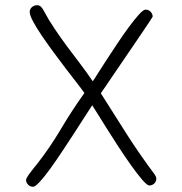

<svg xmlns="http://www.w3.org/2000/svg" viewBox="-20 -726 700 737"><path d="M580 -40Q580 -29 572 -21.5Q564 -14 553 -14Q545 -14 526 -36Q507 -58 483.5 -91Q460 -124 434.5 -163Q409 -202 387.5 -236.5Q366 -271 351 -295Q336 -319 334 -322Q325 -309 307 -280.5Q289 -252 266.5 -217.5Q244 -183 219.5 -146Q195 -109 173 -78.5Q151 -48 133 -28.5Q115 -9 107 -9Q96 -9 88 -17Q80 -25 80 -36Q80 -39 85.5 -48Q91 -57 98.5 -66.5Q106 -76 112.5 -84.5Q119 -93 122 -96Q172 -160 214 -231Q256 -302 304 -369Q295 -382 276 -406.5Q257 -431 233.5 -461.5Q210 -492 185.5 -525.5Q161 -559 140.5 -589Q120 -619 107 -643.5Q94 -668 94 -680Q94 -691 102.5 -698.5Q111 -706 122 -706Q130 -706 135.5 -701.5Q141 -697 145 -690Q167 -649 190 -615Q213 -581 237 -548.5Q261 -516 286 -483.5Q311 -451 336 -414Q340 -419 354 -441.5Q368 -464 388 -494.5Q408 -525 430.5 -559Q453 -593 474.5 -622Q496 -651 513 -670Q530 -689 539 -689Q550 -689 558 -681Q566 -673 566 -662Q566 -661 552 -640Q538 -619 517 -588Q496 -557 471 -520.5Q446 -484 424 -451.5Q402 -419 386 -395.5Q370 -372 367 -368Q418 -287 467.5 -209.5Q517 -132 574 -56Q576 -52 578 -48.5Q580 -45 580 -40Z"/></svg>

Font: Wynona
Style: Regular
Weight: 400
Italic angle: -12°
Designer: Kanati
Foundry: Kanati and Michael Everson
Version: Version 2.000